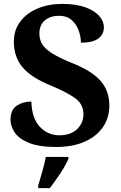

<svg xmlns="http://www.w3.org/2000/svg" viewBox="-20 -744 619 985"><path d="M268 10Q179 10 127.5 -11.5Q76 -33 55 -65Q34 -97 34 -130Q34 -181 66 -202Q98 -223 141 -223Q143 -138 184 -94Q225 -50 285 -50Q343 -50 375.5 -81.5Q408 -113 408 -158Q408 -209 366.5 -239.5Q325 -270 241 -305Q136 -348 93.5 -401.5Q51 -455 51 -529Q51 -590 84 -633.5Q117 -677 173 -700.5Q229 -724 299 -724Q371 -724 418.5 -706.5Q466 -689 489.5 -661.5Q513 -634 513 -604Q513 -569 485 -547Q457 -525 395 -525Q395 -557 383 -589Q371 -621 346.5 -642Q322 -663 284 -663Q238 -663 210 -639.5Q182 -616 182 -571Q182 -543 195.5 -519Q209 -495 245.5 -471.5Q282 -448 349 -421Q452 -380 496.5 -328.5Q541 -277 541 -203Q541 -139 507.5 -91Q474 -43 413 -16.5Q352 10 268 10ZM176 208Q185 178 197 136Q209 94 215 61H331V71Q322 92 306 119Q290 146 271 172.5Q252 199 236 221H176Z"/></svg>

Font: Noto Serif Ethiopic
Style: Bold
Weight: 700
Designer: Monotype Design Team
Foundry: Monotype Imaging Inc.
Version: Version 2.102; ttfautohint (v1.8.4.7-5d5b)